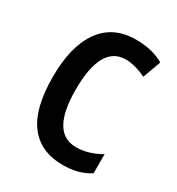

<svg xmlns="http://www.w3.org/2000/svg" viewBox="-141 -640 681 740"><g transform="rotate(30 200.0 -270.0)"><path d="M247 10Q147 10 95.5 -58Q44 -126 44 -266Q44 -402 97 -476Q150 -550 251 -550Q290 -550 321 -542Q352 -534 375 -520L346 -440Q323 -451 300 -457.5Q277 -464 255 -464Q145 -464 145 -267Q145 -75 256 -75Q286 -75 313 -83.5Q340 -92 366 -107V-22Q317 10 247 10Z"/></g></svg>

Font: Noto Sans Telugu Condensed Medium
Style: Regular
Weight: 500
Width: 3
Designer: Jelle Bosma - Monotype Design Team
Foundry: Monotype Imaging Inc.
Version: Version 2.005; ttfautohint (v1.8.4.7-5d5b)